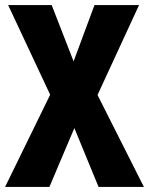

<svg xmlns="http://www.w3.org/2000/svg" viewBox="-20 -734 586 754"><path d="M545 0H367L272 -231L174 0H0L177 -362L12 -714H183L269 -493L351 -714H526L363 -361Z"/></svg>

Font: Noto Sans Display Condensed ExtraBold
Style: Regular
Weight: 800
Width: 3
Designer: Monotype Design Team
Foundry: Monotype Imaging Inc.
Version: Version 2.003